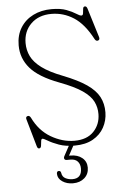

<svg xmlns="http://www.w3.org/2000/svg" viewBox="-61 -758 674 1016"><g transform="rotate(-5 276.0 -250.0)"><path d="M311.5 16.5Q263 16.5 228 3.8Q193 -9 171.8 -21.8Q150.5 -34.5 144.5 -34.5Q137.5 -34.5 136.5 -22Q135.5 -9.5 133.5 2.8Q131.5 15 122 15Q114 15 110.5 1.5L69 -143.5Q64.5 -158 77 -161Q86.5 -163.5 93.5 -150.5Q127.5 -80 188.2 -44.5Q249 -9 312.5 -9Q379 -9 414.8 -46.5Q450.5 -84 451 -138.5Q451.5 -174 436.2 -205Q421 -236 379.5 -264.8Q338 -293.5 259.5 -323Q153 -363 107.5 -415.5Q62 -468 62 -537.5Q62 -591.5 86.5 -631Q111 -670.5 154 -692Q197 -713.5 252 -713.5Q299.5 -713.5 330.5 -701.8Q361.5 -690 379.8 -678Q398 -666 406.5 -666Q415 -666 416.2 -677.5Q417.5 -689 418.8 -700.8Q420 -712.5 429.5 -712.5Q438 -712.5 442 -699.5L489.5 -545Q494 -530.5 483 -526.5Q472 -523 465 -536Q421.5 -618.5 367 -653.5Q312.5 -688.5 248.5 -688.5Q181 -688.5 140.2 -648.5Q99.5 -608.5 99.5 -546.5Q99.5 -508.5 115.5 -475.8Q131.5 -443 171 -413.5Q210.5 -384 280.5 -357Q359.5 -326 405 -294.8Q450.5 -263.5 469.8 -227Q489 -190.5 488.5 -144.5Q488 -101.5 468 -64.8Q448 -28 408.8 -5.8Q369.5 16.5 311.5 16.5ZM292 -7H316.5L276.5 67H284Q322.5 67 346.2 86.5Q370 106 370 138.5Q370 172.5 346.2 193.5Q322.5 214.5 285 214.5Q252.5 214.5 228.8 198.5Q205 182.5 204.5 157Q204.5 143.5 215 143Q226 143 227.5 154.5Q230.5 175.5 247.5 184Q264.5 192.5 284.5 192.5Q333.5 192.5 333.5 140Q333.5 117 320.8 102.8Q308 88.5 283 88.5H263Q253 88.5 250.2 81.8Q247.5 75 252 67Z"/></g></svg>

Font: Fraunces 9pt S050 Thin
Style: Regular
Weight: 100
Version: Version 1.000; ttfautohint (v1.8.3)